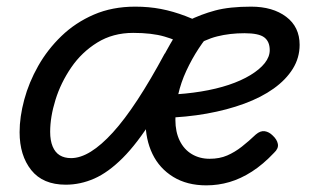

<svg xmlns="http://www.w3.org/2000/svg" viewBox="-20 -539 933 578"><path d="M39 -141Q39 -187 53 -239Q67 -291 95 -340.5Q123 -390 165 -430.5Q207 -471 262.5 -495Q318 -519 387 -519Q428 -519 464.5 -512Q501 -505 539 -490.5Q577 -476 623 -451Q574 -397 541 -326Q508 -255 508 -178Q508 -142 521 -115.5Q534 -89 557.5 -75Q581 -61 611 -61Q641 -61 664 -71Q687 -81 708 -97.5Q729 -114 750 -134Q764 -146 777 -144Q790 -142 801 -131Q814 -119 816.5 -105.5Q819 -92 805 -79Q772 -44 738.5 -22.5Q705 -1 671 9Q637 19 601 19Q543 19 501.5 -6.5Q460 -32 439 -75.5Q418 -119 418 -175Q418 -227 435.5 -281Q453 -335 479 -382.5Q505 -430 529 -465L541 -401Q513 -418 475 -429Q437 -440 381 -440Q320 -440 273 -411Q226 -382 194.5 -336Q163 -290 147 -238.5Q131 -187 131 -142Q131 -116 138.5 -98Q146 -80 160 -71.5Q174 -63 194 -63Q222 -63 253.5 -82.5Q285 -102 320 -140.5Q355 -179 394 -238.5Q433 -298 476 -378L541 -366Q486 -255 439.5 -181Q393 -107 349.5 -63.5Q306 -20 264 -1.5Q222 17 178 17Q109 17 74 -27Q39 -71 39 -141ZM882 -404Q882 -365 861.5 -332Q841 -299 804 -272.5Q767 -246 715.5 -227Q664 -208 602.5 -197Q541 -186 470 -184L489 -254Q539 -256 585 -263.5Q631 -271 668.5 -283.5Q706 -296 734 -313Q762 -330 777 -349Q792 -368 792 -388Q792 -414 775.5 -426.5Q759 -439 716 -439Q672 -439 634 -429.5Q596 -420 558 -395L545 -476Q585 -496 628 -507.5Q671 -519 736 -519Q801 -519 841.5 -488.5Q882 -458 882 -404Z"/></svg>

Font: Playwrite NO
Style: Regular
Weight: 400
Designer: Veronika Burian, José Scaglione
Foundry: TypeTogether
Version: Version 1.002